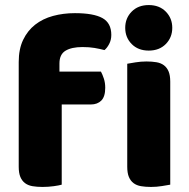

<svg xmlns="http://www.w3.org/2000/svg" viewBox="-20 -731 749 759"><path d="M54 -486Q54 -537 71.5 -573.5Q89 -610 119 -633.5Q149 -657 189.5 -668Q230 -679 276 -679Q350 -679 385 -659.5Q420 -640 420 -593Q420 -573 411.5 -557Q403 -541 393 -533Q374 -538 353.5 -541.5Q333 -545 306 -545Q263 -545 239 -530.5Q215 -516 215 -480V-448H379Q385 -437 390.5 -420.5Q396 -404 396 -384Q396 -349 380.5 -333.5Q365 -318 339 -318H224V-1Q214 2 192.5 5Q171 8 148 8Q126 8 108.5 5Q91 2 79 -7Q67 -16 60.5 -31.5Q54 -47 54 -72ZM475 -621Q475 -659 500.5 -685Q526 -711 568 -711Q610 -711 635.5 -685Q661 -659 661 -621Q661 -583 635.5 -557Q610 -531 568 -531Q526 -531 500.5 -557Q475 -583 475 -621ZM653 -1Q642 1 620.5 4.5Q599 8 577 8Q555 8 537.5 5Q520 2 508 -7Q496 -16 489.5 -31.5Q483 -47 483 -72V-479Q494 -481 515.5 -484.5Q537 -488 559 -488Q581 -488 598.5 -485Q616 -482 628 -473Q640 -464 646.5 -448.5Q653 -433 653 -408Z"/></svg>

Font: Baloo Tamma
Style: Regular
Weight: 400
Designer: Divya Kowshik and Ek Type
Foundry: Ek Type
Version: Version 1.443;PS 1.000;hotconv 16.6.51;makeotf.lib2.5.65220;